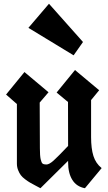

<svg xmlns="http://www.w3.org/2000/svg" viewBox="-20 -996 572 1020"><path d="M130.9 -848.1 371.1 -702.1 420.9 -772.9 240.2 -976.1ZM463.9 -268.1Q463.9 -207 476.3 -167.5Q488.8 -127.9 520 -103L431.2 3.9Q386.7 -4.4 364.3 -40.3Q341.8 -76.2 341.8 -133.8V-141.6L194.8 3.9Q187.5 0 168.7 -10Q149.9 -20 139.6 -25.9Q129.4 -31.7 114 -43.2Q98.6 -54.7 90.6 -65.4Q82.5 -76.2 76.2 -92.3Q69.8 -108.4 69.8 -127V-443.4L12.2 -493.7L109.9 -613.3L237.8 -505.9L190.9 -451.2L191.9 -208Q191.9 -168.9 196 -150.1Q200.2 -131.3 206.5 -126.7Q212.9 -122.1 226.6 -122.1Q241.2 -122.1 264.2 -142.6Q287.1 -163.1 341.8 -220.7L341.3 -454.1L280.8 -504.4L378.4 -624L506.8 -516.6L463.9 -464.4Z"/></svg>

Font: KJV1611
Style: Regular
Weight: 400
Version: Version 3.6.1